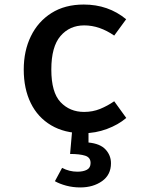

<svg xmlns="http://www.w3.org/2000/svg" viewBox="-20 -576 655 850"><path d="M352.3 -80.5Q390.3 -80.5 423.1 -93.8Q455.9 -107.2 485.6 -127.7L539 -53.8Q503.6 -23.6 453.1 -4.9Q402.6 13.8 348.7 13.8Q265.6 13.8 206.4 -21.3Q147.2 -56.4 116.2 -119.7Q85.1 -183.1 85.1 -268.2Q85.1 -350.8 116.7 -415.6Q148.2 -480.5 207.7 -518.2Q267.2 -555.9 350.8 -555.9Q459.5 -555.9 538.5 -490.8L485.6 -418.5Q453.8 -440.5 420.5 -452.1Q387.2 -463.6 352.8 -463.6Q288.2 -463.6 247.7 -416.4Q207.2 -369.2 207.2 -268.2Q207.2 -166.7 248.2 -123.6Q289.2 -80.5 352.3 -80.5ZM381 145.6Q381 121 357.2 113.3Q333.3 105.6 290.3 105.6L301 -16.4H371.8V54.9Q423.6 60 447.4 85.9Q471.3 111.8 471.3 146.7Q471.3 197.9 431.8 225.9Q392.3 253.8 335.4 253.8Q302.6 253.8 273.1 245.9Q243.6 237.9 223.1 226.2L254.9 167.2Q286.7 184.1 322.6 184.1Q348.7 184.1 364.9 175.4Q381 166.7 381 145.6Z"/></svg>

Font: Fira Code Medium
Style: Regular
Weight: 500
Designer: Carrois Corporate, Edenspiekermann AG, Nikita Prokopov
Foundry: Carrois Corporate, Edenspiekermann AG, Nikita Prokopov
Version: Version 6.002